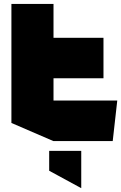

<svg xmlns="http://www.w3.org/2000/svg" viewBox="-20 -717 616 976"><path d="M38 -319V-697H252V-525L39 -319ZM39 -319 252 -525H506V-319ZM251 0 38 -92V-319H252V0ZM252 0V-206H576V-205L553 0ZM392 239 230 151V50H393V239Z"/></svg>

Font: Foldit ExtraBold
Style: Regular
Weight: 800
Version: Version 1.003